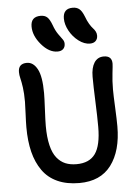

<svg xmlns="http://www.w3.org/2000/svg" viewBox="-65 -1016 803 1123"><g transform="rotate(-5 336.5 -454.5)"><path d="M487.8 -749Q454.6 -749 421.6 -773.9Q388.7 -798.8 368.4 -835.9Q348.1 -873 348.1 -908.2Q348.1 -966.8 404.8 -966.8Q428.7 -966.8 443.8 -954.3Q459 -941.9 472.2 -908.2Q481 -883.8 492.4 -864.7Q503.9 -845.7 512.5 -836.9Q521 -828.1 527.1 -816.9Q533.2 -805.7 533.2 -792Q533.2 -772.5 521.2 -760.7Q509.3 -749 487.8 -749ZM294.9 -719.2Q245.1 -719.2 200.4 -771.5Q155.8 -823.7 155.8 -877.9Q155.8 -936 213.9 -936Q237.8 -936 252.2 -923.3Q266.6 -910.6 279.8 -875Q291 -843.3 306.6 -821Q322.3 -798.8 331.1 -787.1Q339.8 -775.4 339.8 -761.2Q339.8 -741.7 328.1 -730.5Q316.4 -719.2 294.9 -719.2ZM355 58.1Q281.2 58.1 226.8 33.4Q172.4 8.8 139.2 -38.1Q106 -85 90.1 -148.4Q74.2 -211.9 74.2 -293.9Q74.2 -323.2 76.7 -374.8Q79.1 -426.3 79.1 -442.9Q79.1 -493.7 74.2 -527.6Q69.3 -561.5 64.2 -581.5Q59.1 -601.6 59.1 -619.1Q59.1 -668.9 109.9 -668.9Q147.5 -668.9 171.1 -625.5Q194.8 -582 194.8 -483.9Q194.8 -456.1 191.4 -388.9Q188 -321.8 188 -292Q188 -225.1 199.5 -177.7Q210.9 -130.4 232.7 -103.5Q254.4 -76.7 282.7 -64.9Q311 -53.2 348.1 -53.2Q423.8 -53.2 458.5 -102.1Q493.2 -150.9 493.2 -259.8Q493.2 -319.8 489.5 -409.7Q485.8 -499.5 485.8 -554.2Q485.8 -606.9 505.1 -637Q524.4 -667 561 -667Q608.9 -667 608.9 -621.1Q608.9 -609.9 603.5 -564.9Q598.1 -520 598.1 -470.2Q598.1 -435.5 601.6 -364.3Q605 -293 605 -252.9Q605 -109.4 542.2 -25.6Q479.5 58.1 355 58.1Z"/></g></svg>

Font: Shantell Sans Bouncy
Style: Regular
Weight: 500
Designer: Stephen Nixon, Anya Danilova, Shantell Martin
Foundry: Arrow Type
Version: Version 1.006;[9816181b4]